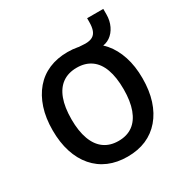

<svg xmlns="http://www.w3.org/2000/svg" viewBox="-188 -987 1115 1153"><g transform="rotate(-30 369.0 -411.0)"><path d="M369 10Q297 10 239.5 -14.5Q182 -39 141 -86.5Q100 -134 78.5 -201Q57 -268 57 -352Q57 -437 79 -504Q101 -571 141.5 -618.5Q182 -666 239.5 -690.5Q297 -715 369 -715Q442 -715 499.5 -690Q557 -665 597 -618.5Q637 -572 659 -505Q681 -438 681 -354Q681 -269 659.5 -202Q638 -135 597 -87Q556 -39 499 -14.5Q442 10 369 10ZM369 -99Q428 -99 468 -128Q508 -157 529 -214Q550 -271 550 -353Q550 -436 529.5 -492.5Q509 -549 468.5 -577.5Q428 -606 370 -606Q311 -606 270.5 -577.5Q230 -549 209 -492.5Q188 -436 188 -352Q188 -271 209 -214Q230 -157 270.5 -128Q311 -99 369 -99ZM465 -640 428 -709Q445 -708 461 -706.5Q477 -705 488 -705Q519 -705 537.5 -715.5Q556 -726 564.5 -748.5Q573 -771 573 -808V-832H685V-794Q685 -751 668 -715.5Q651 -680 622 -660Q593 -640 555 -640Z"/></g></svg>

Font: Nunito Sans 10pt SemiCondensed
Style: Bold
Weight: 700
Width: 4
Designer: Vernon Adams
Foundry: Vernon Adams
Version: Version 3.101;gftools[0.9.27]